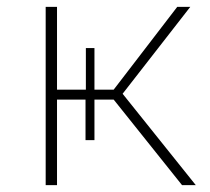

<svg xmlns="http://www.w3.org/2000/svg" viewBox="-20 -539 612 559"><path d="M311 -249H255V-131H229V-249H146V0H113V-519H146V-278H230V-399H255V-278H311L496 -519H534L337 -266L550 0H510Z"/></svg>

Font: Montserrat Alternates ExLight
Style: Regular
Weight: 275
Designer: Julieta Ulanovsky
Foundry: Julieta Ulanovsky
Version: Version 7.200